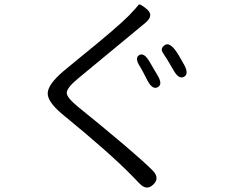

<svg xmlns="http://www.w3.org/2000/svg" viewBox="-20 -807 1040 873"><path d="M677 32Q647 62 614 27L580 -8Q482 -109 262 -289Q194 -346 197 -385.5Q200 -425 268 -483L331 -535Q514 -683 566 -736Q605 -777 610 -785Q615 -793 648 -765Q681 -737 642 -704L330 -446Q283 -406 283.5 -384.5Q284 -363 334 -322Q595 -111 674 -32Q708 3 677 32ZM698 -411Q674 -397 651 -440Q625 -491 618 -502Q591 -542 612 -556Q634 -570 659 -528L696 -465Q721 -424 698 -411ZM817 -458Q793 -445 770 -486Q736 -545 721.5 -565.5Q707 -586 728 -601Q748 -617 777 -579Q789 -564 817 -513Q840 -471 817 -458Z"/></svg>

Font: Resource Han Rounded KR Normal
Style: Regular
Weight: 350
Designer: Cyano Hao (round all glyphs); Ryoko NISHIZUKA 西塚涼子 (kana, bopomofo & ideographs); Paul D. Hunt (Latin, Greek & Cyrillic)
Foundry: Cyano Hao
Version: 0.990